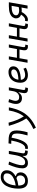

<svg xmlns="http://www.w3.org/2000/svg" viewBox="2130 -2912 1012 5313"><g transform="rotate(-90 2636.5 -256.0)"><path d="M419.9 -333.5V-322.3Q479.5 -308.6 501.5 -272.9Q523.4 -237.3 523.4 -190.4Q523.4 -137.2 494.4 -91.6Q465.3 -45.9 412.4 -18.1Q359.4 9.8 287.1 9.8Q221.7 9.8 179.7 -11.2Q137.7 -32.2 114.5 -69.3Q91.3 -106.4 82 -154.8Q72.8 -203.1 72.8 -257.8Q72.8 -312 78.6 -354.2Q84.5 -396.5 92.3 -435.5Q110.4 -520.5 149.4 -590.1Q188.5 -659.7 250 -700.7Q311.5 -741.7 396 -741.7Q480.5 -741.7 530.5 -698.5Q580.6 -655.3 580.6 -574.2Q580.6 -495.6 537.6 -435.3Q494.6 -375 419.9 -333.5ZM160.6 -329.1Q258.8 -342.3 334.2 -374.5Q409.7 -406.7 452.1 -456.3Q494.6 -505.9 494.6 -570.8Q494.6 -624 464.1 -644.5Q433.6 -665 391.6 -665Q333 -665 290 -633.3Q247.1 -601.6 218.5 -547.4Q189.9 -493.2 175.3 -424.8Q165 -380.4 160.6 -329.1ZM362.3 -306.2Q272.9 -270 157.7 -255.9Q158.7 -167 189 -116.9Q219.2 -66.9 294.4 -66.9Q339.8 -66.9 372.1 -85.2Q404.3 -103.5 421.4 -133.8Q438.5 -164.1 438.5 -199.2Q438.5 -239.3 422.4 -267.6Q406.2 -295.9 362.3 -306.2Z M780.8 10.3Q710.4 10.3 672.6 -30Q634.8 -70.3 634.8 -145Q634.8 -222.2 660.2 -313Q685.5 -403.8 736.8 -527.3L820.8 -511.7Q769 -382.3 744.6 -297.4Q720.2 -212.4 720.2 -153.8Q720.2 -66.4 803.7 -66.4Q948.2 -66.4 999 -336.9V-336.4L1031.2 -517.6H1117.7L1051.8 -146Q1043.9 -103.5 1057.9 -85.9Q1071.8 -68.4 1114.7 -67.4L1131.3 -66.9L1118.7 4.9H1101.6Q1023.4 4.9 996.3 -29.1Q969.2 -63 980.5 -130.9H970.7Q953.6 -88.9 930.4 -57.1Q907.2 -25.4 871.3 -7.6Q835.4 10.3 780.8 10.3Z M1544.9 0Q1564.9 -69.3 1581.3 -147.7Q1597.7 -226.1 1597.7 -292Q1597.7 -369.6 1571.8 -401.9Q1545.9 -434.1 1482.4 -443.8L1479.5 -427.2Q1464.8 -347.7 1442.9 -270Q1420.9 -192.4 1388.4 -129.2Q1356 -65.9 1311.3 -28.1Q1266.6 9.8 1207 9.8Q1197.8 9.8 1188 7.8Q1178.2 5.9 1167 1L1180.2 -71.8Q1195.3 -66.9 1202.1 -66.9Q1242.2 -66.9 1274.4 -101.8Q1306.6 -136.7 1331.3 -192.9Q1356 -249 1373.5 -313.2Q1391.1 -377.4 1401.4 -436L1403.8 -449.7Q1383.3 -450.2 1360.4 -450.7Q1337.4 -451.2 1312 -451.2L1325.2 -527.3Q1415 -527.8 1481.9 -521.5Q1548.8 -515.1 1593.5 -492.7Q1638.2 -470.2 1660.4 -424.1Q1682.6 -377.9 1682.6 -298.8Q1682.6 -251.5 1675.3 -198.5Q1668 -145.5 1656.5 -94.2Q1645 -43 1632.3 0Z M1758.3 230.5 1723.1 161.1Q1813 120.6 1885.5 72.5Q1958 24.4 2015.1 -34.7Q1955.1 -123.5 1904.3 -245.4Q1853.5 -367.2 1810.5 -517.6L1897.9 -525.9Q1968.3 -254.4 2073.7 -103Q2134.8 -184.6 2174.6 -286.9Q2214.4 -389.2 2236.3 -517.6H2321.8Q2285.2 -326.2 2214.8 -184.8Q2144.5 -43.5 2032.5 57.6Q1920.4 158.7 1758.3 230.5Z M2575.2 -154.8Q2497.6 -154.8 2457 -200Q2416.5 -245.1 2416.5 -320.3Q2416.5 -367.2 2429.9 -416.7Q2443.4 -466.3 2465.3 -528.3L2549.8 -512.2Q2526.9 -448.2 2514.4 -405.8Q2502 -363.3 2502 -330.1Q2502 -285.6 2526.6 -258.5Q2551.3 -231.4 2605.5 -231.9Q2664.6 -232.9 2707.8 -272.5Q2751 -312 2764.6 -377V-374L2791 -517.6H2876L2806.6 -141.6Q2798.8 -99.1 2805.9 -81.1Q2813 -63 2842.3 -63Q2856 -63 2872.1 -64.5L2858.4 7.8Q2849.6 8.8 2839.8 9.3Q2830.1 9.8 2819.3 9.8Q2754.4 9.8 2730.5 -25.6Q2706.5 -61 2720.7 -136.7L2741.2 -248H2731Q2720.2 -228.5 2700 -206.8Q2679.7 -185.1 2649.2 -169.9Q2618.7 -154.8 2575.2 -154.8Z M3219.2 -66.9Q3258.3 -66.9 3303.5 -79.6Q3348.6 -92.3 3390.1 -114.7L3418.5 -46.4Q3371.1 -20 3317.6 -5.1Q3264.2 9.8 3214.8 9.8Q3115.2 9.8 3059.3 -44.4Q3003.4 -98.6 3003.4 -194.8Q3003.4 -296.4 3040 -370.8Q3076.7 -445.3 3143.6 -486.3Q3210.4 -527.3 3300.8 -527.3Q3374.5 -527.3 3415.8 -491.2Q3457 -455.1 3457 -390.6Q3457 -295.9 3358.6 -243.2Q3260.3 -190.4 3084 -186Q3087.9 -129.9 3123.3 -98.4Q3158.7 -66.9 3219.2 -66.9ZM3087.4 -253.4Q3223.1 -257.3 3297.4 -291.3Q3371.6 -325.2 3371.6 -385.7Q3371.6 -416 3350.6 -433.3Q3329.6 -450.7 3290.5 -450.7Q3208 -450.7 3154.1 -397.7Q3100.1 -344.7 3087.4 -253.4Z M3556.2 0 3647 -517.6H3732.9L3693.4 -294.4H3935.1L3976.6 -517.6H4061.5L3991.7 -141.6Q3983.9 -99.6 3991 -81.3Q3998 -63 4026.9 -63Q4041 -63 4057.1 -64.5L4043.5 7.8Q4027.8 9.8 4003.9 9.8Q3940.4 9.8 3916 -25.4Q3891.6 -60.5 3905.8 -136.7L3921.9 -223.1H3681.2L3641.6 0Z M4142.1 0 4232.9 -517.6H4318.8L4279.3 -294.4H4521L4562.5 -517.6H4647.5L4577.6 -141.6Q4569.8 -99.6 4576.9 -81.3Q4584 -63 4612.8 -63Q4627 -63 4643.1 -64.5L4629.4 7.8Q4613.8 9.8 4589.8 9.8Q4526.4 9.8 4502 -25.4Q4477.5 -60.5 4491.7 -136.7L4507.8 -223.1H4267.1L4227.5 0Z M5012.2 -161.1Q4984.9 -160.6 4960.4 -163.1Q4935.5 -114.3 4902.3 -75.2Q4869.1 -36.1 4830.6 -13.2Q4792 9.8 4751 9.8Q4721.7 9.8 4702.6 0.5L4715.3 -72.3Q4720.7 -70.3 4730 -68.6Q4739.3 -66.9 4749 -66.9Q4783.2 -66.9 4821.5 -99.4Q4859.9 -131.8 4886.2 -179.7Q4837.9 -197.3 4811 -231.9Q4784.2 -266.6 4784.2 -317.9Q4784.2 -369.1 4817.6 -414.8Q4851.1 -460.4 4925.8 -489Q5000.5 -517.6 5124 -517.6H5230.5L5139.2 0H5053.7L5083.5 -168.5Q5064.9 -165 5048.1 -163.3Q5031.2 -161.6 5012.2 -161.1ZM5097.2 -245.6 5131.3 -440.9H5108.9Q5018.6 -440.9 4966.1 -423.3Q4913.6 -405.8 4891.4 -378.4Q4869.1 -351.1 4869.1 -321.3Q4869.1 -273.9 4909.2 -252.7Q4949.2 -231.4 5006.8 -232.4Q5050.8 -232.9 5097.2 -245.6Z"/></g></svg>

Font: Cascadia Mono PL SemiLight
Style: Italic
Weight: 350
Italic angle: -10°
Monospace: yes
Designer: Aaron Bell
Foundry: Saja Typeworks
Version: Version 2404.023; ttfautohint (v1.8.4)